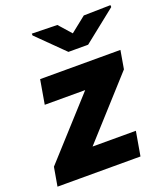

<svg xmlns="http://www.w3.org/2000/svg" viewBox="-158 -850 828 948"><g transform="rotate(-20 256.5 -376.5)"><path d="M438.5 -127 416.5 0H18.6L40.5 -127ZM486.8 -432.1 96.2 0H-19.5L-2.4 -98.6L387.2 -528.3H503.4ZM450.7 -528.3 428.7 -401.4H59.6L81.5 -528.3ZM252.9 -750.5 310.5 -685.5 391.6 -750 532.7 -752.9 533.2 -742.7 362.3 -606.9H258.8L120.1 -743.7L119.6 -753.4Z"/></g></svg>

Font: Roboto Black
Style: Italic
Weight: 900
Italic angle: -12°
Designer: Christian Robertson
Foundry: Google
Version: Version 3.0; 2020